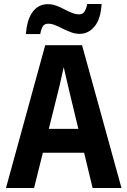

<svg xmlns="http://www.w3.org/2000/svg" viewBox="-20 -944 640 964"><path d="M10 0 207 -717H392L590 0H445L331 -473Q326 -496 320.5 -518Q315 -540 310 -562.5Q305 -585 300 -607Q295 -585 290 -562.5Q285 -540 280 -518Q275 -496 269 -473L151 0ZM168 -177 198 -297H404L418 -177ZM110 -773Q112 -804 119.5 -831.5Q127 -859 140.5 -879.5Q154 -900 174 -911.5Q194 -923 220 -923Q242 -923 262.5 -915.5Q283 -908 302.5 -897.5Q322 -887 341 -879.5Q360 -872 378 -872Q395 -872 404 -885.5Q413 -899 418 -924H490Q486 -849 455 -811.5Q424 -774 380 -774Q359 -774 338 -781.5Q317 -789 296.5 -799.5Q276 -810 257.5 -817.5Q239 -825 222 -825Q204 -825 195.5 -812.5Q187 -800 182 -773Z"/></svg>

Font: Noto Sans Mono
Style: Bold
Weight: 700
Designer: Monotype Design Team
Foundry: Monotype Imaging Inc.
Version: Version 2.014